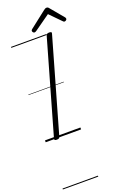

<svg xmlns="http://www.w3.org/2000/svg" viewBox="-307 -1334 1228 1911"><g transform="rotate(-20 306.5 -378.0)"><path d="M113 14Q99 14 93 9.5Q87 5 90 -6L373 -996Q377 -1006 384 -1010.5Q391 -1015 406 -1015Q420 -1015 426.5 -1010.5Q433 -1006 429 -995L146 -5Q143 5 136 9.5Q129 14 113 14ZM271 -1065Q262 -1065 255.5 -1072.5Q249 -1080 249 -1087Q249 -1093 251.5 -1096.5Q254 -1100 258 -1104L436 -1243Q445 -1250 451.5 -1253Q458 -1256 466 -1256Q473 -1256 479 -1252.5Q485 -1249 490 -1242L607 -1102Q610 -1098 611.5 -1094Q613 -1090 613 -1086Q613 -1077 604.5 -1071Q596 -1065 589 -1065Q583 -1065 578.5 -1068Q574 -1071 570 -1076L457 -1191L292 -1074Q285 -1070 280.5 -1067.5Q276 -1065 271 -1065ZM0 490H375V500H0ZM0 -20H375V0H0ZM0 -505H375V-500H0ZM0 -1010H375V-1000H0Z"/></g></svg>

Font: Playwrite AU NSW Guides
Style: Regular
Weight: 400
Designer: Veronika Burian, José Scaglione
Foundry: TypeTogether
Version: Version 1.003